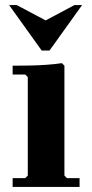

<svg xmlns="http://www.w3.org/2000/svg" viewBox="-20 -740 365 760"><path d="M245 -35H295V0H30V-35H80L90 -45V-435L80 -445H30V-480Q56 -480 92 -480.5Q128 -481 163.5 -483.5Q199 -486 225 -490L235 -480V-45ZM145 -540 16 -720H46L201 -638H121L275 -720H305L176 -540Z"/></svg>

Font: Brygada 1918
Style: Regular
Weight: 400
Designer: Mateusz Machalski | Borys Kosmynka | Przemek Hoffer
Foundry: NIEPODLEGLA 2018
Version: Version 3.006